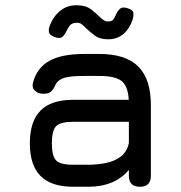

<svg xmlns="http://www.w3.org/2000/svg" viewBox="-20 -713 690 733"><path d="M316 0C316 0 316 0 316 0C384.5 0 436.5 -21.5 472 -64.5C472 -64.5 472 -42 472 -42C472 -42 472 -42 472 -42C472 -14 486 0 514 0C514 0 514 0 514 0C542 0 556 -14 556 -42C556 -42 556 -311 556 -311C556 -311 556 -311 556 -311C556 -377.5 540 -427 508 -459C476 -491 426.5 -507 360 -507C360 -507 302 -507 302 -507C302 -507 302 -507 302 -507C245 -507 200.5 -498.5 169 -481C137 -463.5 116 -435.5 106 -398C106 -398 106 -398 106 -398C102.5 -385 105 -374.5 113 -367C121 -359 132 -355 146 -355C146 -355 146 -355 146 -355C158.5 -355 168 -357.5 174.5 -363C181 -368.5 187 -378 193 -392C193 -392 193 -392 193 -392C199.5 -403.5 211 -412 227.5 -416.5C244 -421 268.5 -423 302 -423C302 -423 360 -423 360 -423C360 -423 360 -423 360 -423C399.5 -423 427.5 -416.5 444 -404C460.5 -391 469.5 -367 471.5 -332C471.5 -332 260 -332 260 -332C260 -332 260 -332 260 -332C203.5 -332 162 -318.5 135 -291C107.5 -263.5 94 -222 94 -166C94 -166 94 -166 94 -166C94 -110 107.5 -68.5 135 -41C162.5 -13.5 204 0 260 0C260 0 316 0 316 0ZM260 -84C227 -84 205 -89.5 194.5 -100.5C183.5 -111 178 -133 178 -166C178 -166 178 -166 178 -166C178 -198.5 183.5 -220.5 194.5 -231.5C205 -242.5 227 -248 260 -248C260 -248 472 -248 472 -248C472 -248 472 -167 472 -167C472 -167 472 -167 472 -167C467 -144.5 457 -127.5 441.5 -115.5C426 -103.5 407 -95.5 385.5 -91C364 -86.5 340.5 -84 316 -84C316 -84 260 -84 260 -84C260 -84 260 -84 260 -84ZM393 -563C416 -563 435.5 -570 451.5 -583.5C467 -597 479 -615.5 487 -640C487 -640 487 -640 487 -640C489 -646.5 490 -654 489.5 -662.5C489 -671 481.5 -677.5 466 -682C466 -682 466 -682 466 -682C453.5 -685.5 444.5 -685 438.5 -680C432 -674.5 426.5 -666.5 422 -656C422 -656 422 -656 422 -656C418.5 -647.5 415 -641.5 411.5 -637.5C408 -633 401.5 -631 392 -631C392 -631 392 -631 392 -631C386.5 -631 381.5 -632.5 377.5 -635C373 -637.5 366.5 -642.5 358 -651C358 -651 358 -651 358 -651C350 -659 339.5 -668 326.5 -678C313 -688 295 -693 272.5 -693C272.5 -693 272.5 -693 272.5 -693C248 -693 227 -686 209.5 -671.5C192 -657 178.5 -638 170 -614.5C170 -614.5 170 -614.5 170 -614.5C166.5 -606 165.5 -598 167 -590.5C168 -583 175 -576.5 188 -572C188 -572 188 -572 188 -572C202 -566.5 212 -567 218.5 -572.5C224.5 -578 229.5 -585 234 -594.5C234 -594.5 234 -594.5 234 -594.5C235.5 -598 239 -604.5 244.5 -613C250 -621.5 259.5 -626 273.5 -626C273.5 -626 273.5 -626 273.5 -626C280 -626 286 -624.5 290.5 -621.5C295 -618.5 301.5 -612.5 310 -604C310 -604 310 -604 310 -604C317.5 -596.5 328 -588 341 -578C353.5 -568 371 -563 393 -563C393 -563 393 -563 393 -563Z"/></svg>

Font: Jura-Fortis-Bold
Style: Bold
Weight: 500
Designer: Daniel Johnson, Alexei Vanyashin, Mirko Velimirovic
Foundry: Daniel Johnson
Version: ""